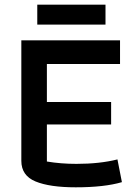

<svg xmlns="http://www.w3.org/2000/svg" viewBox="-20 -790 595 819"><path d="M139 -770H430V-685H139ZM71 -104V-618H492V-517H180V-355H454V-259H180V-101Q240 -91 306 -91Q405 -91 481 -110L500 -13Q425 9 303 9Q192 9 131.5 -16Q71 -41 71 -104Z"/></svg>

Font: Athiti SemiBold
Style: Regular
Weight: 600
Designer: CadsonDemak Team
Foundry: CadsonDemak
Version: Version 1.032